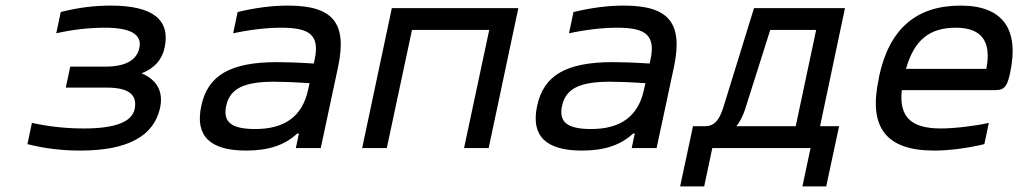

<svg xmlns="http://www.w3.org/2000/svg" viewBox="-20 -529 3640 686"><path d="M357 -291H231L215 -216H361C438 -216 472 -192 461 -139C451 -93 391 -70 279 -70C215 -70 153 -77 94 -90L78 -14C138 1 198 9 267 9C435 9 530 -42 552 -144C564 -201 542 -243 486 -267C532 -285 559 -316 568 -358C590 -459 525 -509 376 -509C313 -509 256 -501 197 -486L181 -410C238 -423 296 -430 355 -430C447 -430 488 -406 478 -358C469 -314 428 -291 357 -291Z M1009 -509C950 -509 892 -501 829 -486L813 -410C873 -423 934 -430 985 -430C1088 -430 1123 -403 1104 -315L1101 -302C1040 -306 995 -307 970 -307C801 -307 722 -259 699 -150C676 -42 732 9 859 9C941 9 998 -11 1042 -52H1048L1037 0H1126L1188 -290C1221 -447 1170 -509 1009 -509ZM788 -150C801 -212 850 -237 960 -237C989 -237 1041 -235 1086 -232L1081 -209C1061 -115 999 -68 892 -68C807 -68 776 -93 788 -150Z M1274 0H1362L1452 -422H1728L1638 0H1726L1832 -500H1380Z M2209 -509C2150 -509 2092 -501 2029 -486L2013 -410C2073 -423 2134 -430 2185 -430C2288 -430 2323 -403 2304 -315L2301 -302C2240 -306 2195 -307 2170 -307C2001 -307 1922 -259 1899 -150C1876 -42 1932 9 2059 9C2141 9 2198 -11 2242 -52H2248L2237 0H2326L2388 -290C2421 -447 2370 -509 2209 -509ZM1988 -150C2001 -212 2050 -237 2160 -237C2189 -237 2241 -235 2286 -232L2281 -209C2261 -115 2199 -68 2092 -68C2007 -68 1976 -93 1988 -150Z M2497 -78H2456L2410 137H2496L2525 0H2876L2847 137H2932L2978 -78H2910L2999 -500H2674L2564 -144C2549 -97 2531 -78 2497 -78ZM2611 -78C2624 -94 2634 -114 2642 -138L2732 -422H2896L2823 -78Z M3589 -268C3622 -422 3566 -509 3412 -509C3253 -509 3157 -425 3121 -256L3119 -244C3083 -73 3146 9 3318 9C3369 9 3435 1 3497 -14L3513 -90C3466 -79 3389 -70 3342 -70C3235 -70 3192 -111 3202 -207H3537C3570 -207 3579 -223 3589 -268ZM3217 -283C3246 -385 3300 -430 3395 -430C3489 -430 3523 -379 3504 -283Z"/></svg>

Font: LT Wave Mono
Style: Italic
Weight: 400
Designer: Daniel Lyons
Version: Version 2.5 (Glyphs App)